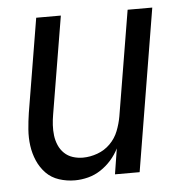

<svg xmlns="http://www.w3.org/2000/svg" viewBox="-44 -562 587 613"><g transform="rotate(-5 250.0 -256.0)"><path d="M172 8Q146 8 121.5 0Q97 -8 80 -25.5Q63 -43 53 -66Q43 -89 39.5 -114.5Q36 -140 38 -166.5Q40 -193 44 -219L94 -520H173L121 -208Q118 -191 117 -174Q116 -157 118 -140.5Q120 -124 126.5 -109Q133 -94 144.5 -83Q156 -72 171.5 -67Q187 -62 204 -62Q227 -62 250.5 -70.5Q274 -79 291.5 -96.5Q309 -114 318 -137Q327 -160 331 -183L387 -520H466L380 0H301L314 -82Q304 -62 289 -45Q274 -28 255 -15.5Q236 -3 214.5 2.5Q193 8 172 8Z"/></g></svg>

Font: Iosevka Term Curly Oblique
Style: Regular
Weight: 400
Italic angle: -9°
Designer: Belleve Invis
Foundry: Belleve Invis
Version: Version 32.3.0